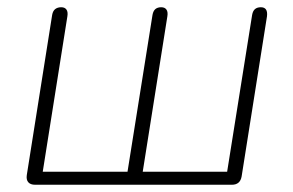

<svg xmlns="http://www.w3.org/2000/svg" viewBox="-20 -510 810 530"><path d="M620 0H77Q64 0 58 -7Q52 -14 54 -27L124 -469Q126 -480 132.5 -485Q139 -490 149 -490Q159 -490 163.5 -483.5Q168 -477 166 -465L98 -36H332L401 -469Q403 -480 409 -485Q415 -490 425 -490Q435 -490 439.5 -483.5Q444 -477 442 -465L374 -36H607L676 -469Q678 -480 684 -485Q690 -490 700 -490Q720 -490 717 -465L647 -23Q643 0 620 0Z"/></svg>

Font: Nunito Variable Extra Light
Style: Italic
Weight: 200
Italic angle: -9°
Designer: Vernon Adams
Foundry: Vernon Adams
Version: Version 3.602